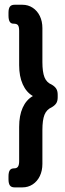

<svg xmlns="http://www.w3.org/2000/svg" viewBox="-20 -687 278 827"><path d="M16.6 85V73.2Q16.6 54.7 22.2 46.4Q27.8 38.1 41 38.1H41.5Q52.7 38.1 57.6 30.5Q62.5 22.9 62.5 7.3V-140.6Q62.5 -189 77.6 -222.9Q92.8 -256.8 121.6 -273.4Q93.3 -289.6 77.9 -324Q62.5 -358.4 62.5 -406.2V-554.2Q62.5 -571.3 57.6 -578.1Q52.7 -585 39.1 -585H38.1Q26.9 -585 21.7 -593.8Q16.6 -602.5 16.6 -620.1V-632.3Q16.6 -650.4 22.7 -658.4Q28.8 -666.5 42.5 -666.5H76.7Q101.1 -666.5 120.8 -653.6Q140.6 -640.6 151.6 -617.9Q162.6 -595.2 162.6 -565.9V-419.9Q162.6 -377 171.6 -354.2Q180.7 -331.5 203.1 -322.3Q216.3 -314.5 222.4 -304.7Q228.5 -294.9 228.5 -278.8V-268.1Q228.5 -252 222.4 -242.4Q216.3 -232.9 203.1 -225.1Q180.7 -215.3 171.6 -192.6Q162.6 -169.9 162.6 -126.5V19Q162.6 48.3 151.6 71.3Q140.6 94.2 120.8 107.2Q101.1 120.1 76.7 120.1H42.5Q28.8 120.1 22.7 111.8Q16.6 103.5 16.6 85Z"/></svg>

Font: Jaldi
Style: Bold
Weight: 400
Designer: Pablo Cosgaya and Nicolas Silva
Foundry: Omnibus-Type
Version: Version 1.007